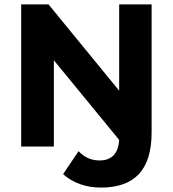

<svg xmlns="http://www.w3.org/2000/svg" viewBox="-20 -664 783 870"><path d="M667 -644V-65Q667 63 609.5 124.5Q552 186 438 186Q387 186 343 170.5Q299 155 266 125L336 21Q375 63 431 63Q514 63 520 -30L224 -391V0H76V-644H200L520 -253V-644Z"/></svg>

Font: Montserrat Ace
Style: Bold
Weight: 700
Designer: Julieta Ulanovsky
Foundry: Julieta Ulanovsky
Version: Version 1